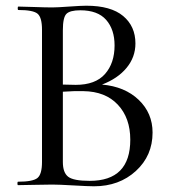

<svg xmlns="http://www.w3.org/2000/svg" viewBox="-20 -648 605 672"><path d="M337 -352Q417 -345 465.5 -298.5Q514 -252 514 -184Q514 -103 455.5 -49.5Q397 4 309 4Q289 4 237.5 1Q186 -2 163 -2Q139 -2 98.5 -1Q58 0 43 0Q41 0 41 -6Q41 -12 43 -12Q95 -12 111 -25Q127 -38 127 -81V-544Q127 -587 111.5 -600Q96 -613 44 -613Q42 -613 42 -619Q42 -625 44 -625Q59 -625 99 -623.5Q139 -622 163 -622Q180 -622 222 -625Q264 -628 282 -628Q368 -628 411 -592Q454 -556 454 -496Q454 -448 423 -410.5Q392 -373 337 -352ZM261 -612Q225 -612 212.5 -599.5Q200 -587 200 -542V-352Q225 -351 245 -351Q314 -351 347.5 -389Q381 -427 381 -489Q381 -545 351.5 -578.5Q322 -612 261 -612ZM294 -15Q436 -15 436 -159Q436 -235 392.5 -281.5Q349 -328 272 -329Q243 -330 200 -327V-81Q200 -44 218.5 -29.5Q237 -15 294 -15Z"/></svg>

Font: Cormorant Garamond Book
Style: Regular
Weight: 500
Designer: Christian Thalmann (Catharsis Fonts)
Version: Version 1.000;PS 002.000;hotconv 1.0.88;makeotf.lib2.5.64775